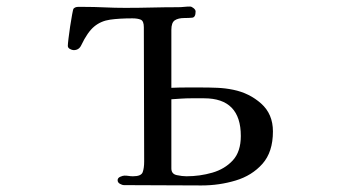

<svg xmlns="http://www.w3.org/2000/svg" viewBox="-20 -563 1040 586"><path d="M715 -148Q715 -263 603 -263H563Q548 -263 533 -262Q518 -261 503 -260V-49Q503 -32 519.5 -28.5Q536 -25 549 -25Q590 -25 628 -36Q666 -47 690.5 -73.5Q715 -100 715 -148ZM813 -162Q813 -99 781 -63Q749 -27 699 -12Q649 3 595 3Q536 3 477 2.5Q418 2 359 2Q353 2 346 -2Q339 -6 339 -13Q339 -20 347 -23.5Q355 -27 360 -27Q367 -27 373 -26Q379 -25 386 -25Q411 -25 415.5 -37.5Q420 -50 420 -70Q420 -173 419.5 -275Q419 -377 419 -480Q419 -499 409.5 -503Q400 -507 384 -507Q344 -507 316 -503Q288 -499 267.5 -482Q247 -465 228 -425Q221 -410 205 -410Q200 -410 193.5 -413.5Q187 -417 187 -423Q187 -428 189 -445Q191 -462 194 -482Q197 -502 200 -518Q203 -534 204 -536Q209 -542 218.5 -542Q228 -542 235 -542Q267 -542 299 -540.5Q331 -539 362 -539Q403 -539 443 -540Q483 -541 523 -541Q532 -541 541.5 -542Q551 -543 560 -543Q565 -543 571 -538Q577 -533 577 -528Q577 -510 566.5 -509Q556 -508 543 -508Q524 -508 513.5 -501Q503 -494 503 -472V-295Q526 -296 549 -296Q572 -296 594 -296Q619 -296 643.5 -295Q668 -294 692 -289Q741 -279 777 -247Q813 -215 813 -162Z"/></svg>

Font: Kaisei Decol Medium
Style: Regular
Weight: 500
Designer: Font-Kai, 金井和夫
Foundry: KAZUO KANAI
Version: Version 5.003